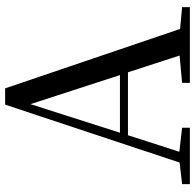

<svg xmlns="http://www.w3.org/2000/svg" viewBox="-26 -752 777 766"><g transform="rotate(-90 363.0 -368.5)"><path d="M331 -636 447 -279H217ZM416 0H718V-31L631 -39L394 -737H329L98 -41L12 -31V0H237V-31L141 -42L207 -247H458L525 -41L416 -31Z"/></g></svg>

Font: Noto Serif TC Medium
Style: Regular
Weight: 500
Designer: Ryoko NISHIZUKA 西塚涼子 (kana & ideographs); Frank Grießhammer (Latin, Greek & Cyrillic); Wenlong ZHANG 张文龙 (bopomofo); San
Foundry: Adobe
Version: Version 2.001;hotconv 1.1.0;makeotfexe 2.6.0